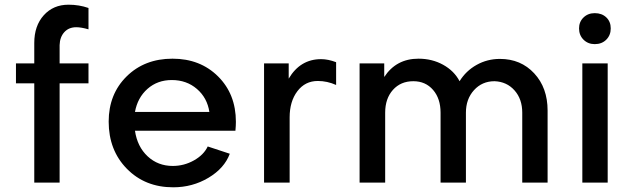

<svg xmlns="http://www.w3.org/2000/svg" viewBox="-20 -778 2694 818"><path d="M357 -744V-653Q326 -662 305 -662Q273 -662 254 -641Q235 -620 234 -586V-508H357V-423H234V0H126V-423H48V-508H126V-595Q126 -668 166.5 -713Q207 -758 272 -758Q317 -758 357 -744Z M716 -71Q764 -71 806 -94.5Q848 -118 865 -154L959 -123Q936 -61 868 -20.5Q800 20 718 20Q598 20 520.5 -59Q443 -138 443 -260Q443 -377 519.5 -452.5Q596 -528 715 -528Q833 -528 909 -452.5Q985 -377 985 -259Q985 -243 983 -221H555Q565 -153 609 -112Q653 -71 716 -71ZM555 -301H872Q863 -361 819 -399Q775 -437 712 -437Q651 -437 608.5 -399.5Q566 -362 555 -301Z M1348 -526Q1378 -526 1412 -513V-416Q1374 -433 1334 -433Q1280 -433 1247 -389.5Q1214 -346 1214 -278V0H1105V-508H1210V-443Q1259 -526 1348 -526Z M1512 0V-508H1617V-450Q1668 -528 1763 -528Q1821 -528 1868 -502Q1915 -476 1938 -432Q1965 -476 2010.5 -501.5Q2056 -527 2110 -527Q2199 -527 2256 -465.5Q2313 -404 2313 -307V0H2205V-298Q2205 -356 2172 -393Q2139 -430 2087 -432Q2034 -432 1999.5 -394Q1965 -356 1965 -298V0H1857V-298Q1857 -358 1825 -395Q1793 -432 1741 -432Q1687 -432 1654 -395Q1621 -358 1621 -298V0Z M2569 -508V0H2461V-508ZM2447 -657Q2447 -685 2466 -703.5Q2485 -722 2514 -722Q2544 -722 2563 -704Q2582 -686 2582 -657Q2582 -628 2563 -609Q2544 -590 2514 -590Q2485 -590 2466 -609Q2447 -628 2447 -657Z"/></svg>

Font: Metropolitano Medium
Style: Regular
Weight: 500
Designer: Fonts by Alex Slobzheninov & Chris M. Simpson / Changes by Cristiano Sobral
Foundry: Fonts by Alex Slobzheninov & Chris M. Simpson / Changes by Cristiano Sobral
Version: Version 1.00;August 30, 2020;FontCreator 13.0.0.2681 64-bit